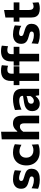

<svg xmlns="http://www.w3.org/2000/svg" viewBox="1462 -2249 800 3764"><g transform="rotate(-90 1862.0 -367.0)"><path d="M224.6 13.2Q187.5 13.2 154.1 8.8Q120.6 4.4 92.7 -3.4Q64.7 -11.2 43.7 -20.9L52.9 -147.7Q75.1 -134.1 102.2 -123.9Q129.3 -113.7 158.3 -108.1Q187.2 -102.6 214.7 -102.6Q234.3 -102.6 250.3 -106.2Q266.3 -109.8 275.5 -119.8Q284.7 -129.7 284.7 -148.9Q284.7 -163 274.9 -172Q265 -181.1 242.2 -188.7Q219.5 -196.3 180.2 -206.5Q135.6 -217.9 105.2 -235.7Q74.7 -253.4 59.1 -281.6Q43.5 -309.7 43.5 -352.8Q43.5 -428.3 92.7 -470.2Q141.8 -512.1 226.9 -512.1Q264.1 -512.1 298 -506.9Q331.9 -501.8 359.8 -493.7Q387.6 -485.6 406.6 -477L396.4 -349.3Q373.4 -364.1 346.4 -373.9Q319.4 -383.6 294.8 -388.5Q270.2 -393.3 254.2 -393.3Q238 -393.3 224.8 -389.1Q211.7 -384.8 204.2 -375.4Q196.7 -365.9 196.7 -350.7Q196.7 -337.6 203.1 -327.9Q209.5 -318.2 227.5 -309.8Q245.4 -301.4 279.9 -292.1Q333.8 -277.4 368.5 -260.8Q403.1 -244.1 419.7 -218.1Q436.3 -192.2 436.3 -149.2Q436.3 -100.8 414.6 -64.3Q392.9 -27.7 346.3 -7.3Q299.7 13.2 224.6 13.2Z M765.7 10.9Q680.7 10.9 621.6 -22.8Q562.5 -56.4 531.6 -115Q500.7 -173.5 500.7 -248.6Q500.7 -324.2 529.3 -383.8Q557.9 -443.3 614.7 -477.7Q671.4 -512.1 756 -512.1Q785.8 -512.1 815.1 -507.6Q844.5 -503.1 870.6 -495.2Q896.7 -487.2 917 -476.2L905.8 -347.2Q877.3 -363.5 853.7 -371.7Q830.1 -379.9 810.9 -382.8Q791.8 -385.7 776.9 -385.7Q720.6 -385.7 686.7 -349.9Q652.8 -314 652.8 -253Q652.8 -211.7 669.7 -179.8Q686.5 -147.9 719.3 -129.9Q752.1 -111.8 799.8 -111.8Q818.7 -111.8 837.2 -115.3Q855.7 -118.8 873.7 -125.9Q891.8 -133 908.6 -144L916.2 -15Q898.9 -7.6 876.7 -1.8Q854.6 4.1 827 7.5Q799.4 10.9 765.7 10.9Z M1012 0Q1012 -53.7 1012 -103.8Q1012 -154 1012 -216V-493.4Q1012 -554.6 1012 -614.1Q1012 -673.7 1012 -732.9L1161.3 -745.8Q1161.3 -687.2 1161.3 -624.8Q1161.3 -562.3 1161.3 -493.4V-429.6H1174.1Q1189.1 -450.9 1210.5 -469.9Q1231.9 -488.9 1260.1 -500.8Q1288.3 -512.7 1324.1 -512.7Q1399.1 -512.7 1437.6 -468.3Q1476.1 -423.9 1476.1 -335.9Q1476.1 -303 1476.1 -274.7Q1476.1 -246.4 1476.1 -216Q1476.1 -155.1 1476.1 -104.4Q1476.1 -53.7 1476.1 0H1326.8Q1326.8 -53.7 1326.8 -103.5Q1326.8 -153.3 1326.8 -208V-288.1Q1326.8 -331.9 1312.4 -354.1Q1298.1 -376.4 1260.4 -376.4Q1238.8 -376.4 1220.8 -367.7Q1202.8 -358.9 1188 -344.2Q1173.2 -329.4 1161.3 -311.5V-208Q1161.3 -152.1 1161.3 -102.9Q1161.3 -53.7 1161.3 0Z M1708.1 11.9Q1665.2 11.9 1633 -6Q1600.9 -24 1583 -56.8Q1565.2 -89.7 1565.2 -134.4Q1565.2 -176.8 1580 -205.5Q1594.9 -234.3 1618.7 -252.3Q1642.5 -270.3 1670.8 -280Q1699 -289.6 1725.9 -293.8L1865 -315.7Q1866.2 -344.5 1854.2 -360.7Q1842.2 -377 1819.3 -383.5Q1796.4 -390 1765.2 -390Q1748.2 -390 1728.2 -387.4Q1708.2 -384.7 1686.3 -379.1Q1664.4 -373.5 1641.3 -365.4Q1618.2 -357.3 1594.4 -345.9L1587.5 -473.4Q1606.1 -480.1 1630 -487Q1653.8 -494 1682 -499.8Q1710.1 -505.6 1741.3 -509Q1772.5 -512.4 1805.7 -512.4Q1868 -512.4 1912.4 -494.3Q1956.7 -476.2 1980.2 -437Q2003.7 -397.8 2003.7 -335.1Q2003.7 -310.5 2003.7 -275Q2003.7 -239.5 2003.7 -211.3V-164.1Q2003.7 -126 2003.7 -85.8Q2003.7 -45.7 2003.7 0H1875.8L1866.4 -66.7H1855.1Q1841.6 -47.3 1821 -29.2Q1800.3 -11.2 1772.1 0.3Q1743.8 11.9 1708.1 11.9ZM1767.3 -103.4Q1785.2 -103.4 1802.5 -111.8Q1819.9 -120.2 1835 -135.3Q1850.1 -150.5 1861.1 -171.3V-247.9Q1855 -243.4 1845.8 -239.7Q1836.6 -235.9 1818.8 -231.6Q1800.9 -227.4 1769.3 -221.1Q1751.3 -217.4 1738.3 -209Q1725.3 -200.6 1718 -187.2Q1710.8 -173.9 1710.8 -155.9Q1710.8 -127.4 1728 -115.4Q1745.3 -103.4 1767.3 -103.4Z M2540.2 0Q2540.2 -53.7 2540.2 -103.8Q2540.2 -154 2540.2 -216V-266Q2540.2 -295.7 2540.2 -330.8Q2540.2 -365.9 2540.2 -403.4Q2540.2 -440.9 2540.2 -477.9Q2540.2 -514.9 2540.2 -548Q2540.2 -607.2 2556.5 -645.9Q2572.8 -684.6 2601 -706.7Q2629.2 -728.9 2665.3 -738Q2701.3 -747.1 2741 -747.1Q2764 -747.1 2784.6 -744.9Q2805.1 -742.7 2821.8 -739Q2838.5 -735.3 2849.3 -731.1L2837.8 -609.1Q2820 -615.8 2801.4 -619.8Q2782.8 -623.8 2764.6 -623.8Q2724.1 -623.8 2703.6 -604.6Q2683.2 -585.4 2683.2 -544.3Q2683.2 -534.5 2683.2 -520.5Q2683.2 -506.5 2683.2 -499L2689.4 -473.8V-216Q2689.4 -154 2689.4 -103.8Q2689.4 -53.7 2689.4 0ZM2457.7 -386.7V-499H2826.5V-386.7Q2779.6 -386.7 2736.5 -386.7Q2693.3 -386.7 2649.1 -386.7H2582.7ZM2156.9 0Q2156.9 -53.7 2156.9 -103.8Q2156.9 -154 2156.9 -216V-266Q2156.9 -295.7 2156.9 -330.8Q2156.9 -365.9 2156.9 -403.4Q2156.9 -440.9 2156.9 -477.9Q2156.9 -514.9 2156.9 -548Q2156.9 -607.2 2173.3 -645.9Q2189.6 -684.6 2217.8 -706.7Q2246 -728.9 2282 -738Q2318.1 -747.1 2357.7 -747.1Q2380.7 -747.1 2401.4 -744.9Q2422.1 -742.7 2438.7 -739Q2455.3 -735.3 2466 -731.1L2454.6 -609.1Q2436.8 -615.8 2418.2 -619.8Q2399.5 -623.8 2381.3 -623.8Q2340.8 -623.8 2320.4 -604.6Q2300 -585.4 2300 -544.3Q2300 -534.5 2300 -520.5Q2300 -506.5 2300 -499L2306.2 -473.8V-216Q2306.2 -154 2306.2 -103.8Q2306.2 -53.7 2306.2 0ZM2074.4 -386.7V-499H2443.3V-386.7Q2396.4 -386.7 2353.2 -386.7Q2310 -386.7 2265.9 -386.7H2199.5Z M3065.6 13.2Q3028.5 13.2 2995.1 8.8Q2961.6 4.4 2933.7 -3.4Q2905.7 -11.2 2884.7 -20.9L2893.9 -147.7Q2916.1 -134.1 2943.2 -123.9Q2970.3 -113.7 2999.3 -108.1Q3028.2 -102.6 3055.7 -102.6Q3075.3 -102.6 3091.3 -106.2Q3107.3 -109.8 3116.5 -119.8Q3125.7 -129.7 3125.7 -148.9Q3125.7 -163 3115.9 -172Q3106 -181.1 3083.2 -188.7Q3060.5 -196.3 3021.2 -206.5Q2976.6 -217.9 2946.2 -235.7Q2915.7 -253.4 2900.1 -281.6Q2884.5 -309.7 2884.5 -352.8Q2884.5 -428.3 2933.7 -470.2Q2982.8 -512.1 3067.9 -512.1Q3105.1 -512.1 3139 -506.9Q3172.9 -501.8 3200.8 -493.7Q3228.6 -485.6 3247.6 -477L3237.4 -349.3Q3214.4 -364.1 3187.4 -373.9Q3160.4 -383.6 3135.8 -388.5Q3111.2 -393.3 3095.2 -393.3Q3079 -393.3 3065.8 -389.1Q3052.7 -384.8 3045.2 -375.4Q3037.7 -365.9 3037.7 -350.7Q3037.7 -337.6 3044.1 -327.9Q3050.5 -318.2 3068.5 -309.8Q3086.4 -301.4 3120.9 -292.1Q3174.8 -277.4 3209.5 -260.8Q3244.1 -244.1 3260.7 -218.1Q3277.3 -192.2 3277.3 -149.2Q3277.3 -100.8 3255.6 -64.3Q3233.9 -27.7 3187.3 -7.3Q3140.7 13.2 3065.6 13.2Z M3575.9 13.3Q3520.6 13.3 3481.3 -3.4Q3441.9 -20.1 3421.1 -57Q3400.4 -93.9 3400.4 -154.3Q3400.4 -187.1 3400.4 -221.3Q3400.4 -255.6 3400.4 -293Q3400.4 -330.3 3400.4 -371.9Q3400.4 -413.6 3400.4 -461.4Q3400.4 -518.1 3400.4 -565Q3400.4 -611.8 3400.4 -660.8L3547.7 -687.4Q3547.7 -648.4 3547.7 -613.6Q3547.7 -578.8 3547.7 -542.3Q3547.7 -505.7 3547.7 -461.4V-201.4Q3547.7 -155.8 3564.4 -132.2Q3581.1 -108.7 3618.9 -108.7Q3634.9 -108.7 3653.9 -114.5Q3672.9 -120.2 3690.6 -132.4L3699.1 -11.4Q3686.2 -3.5 3666.2 2.1Q3646.2 7.6 3622.7 10.5Q3599.2 13.3 3575.9 13.3ZM3319.4 -386.7V-499H3696.4V-386.7Q3649.5 -386.7 3602.3 -386.7Q3555 -386.7 3510.9 -386.7H3444.5Z"/></g></svg>

Font: Commissioner Thin
Style: Regular
Weight: 100
Designer: Kostas Bartsokas
Foundry: Kostas Bartsokas
Version: Version 1.001;gftools[0.9.23]